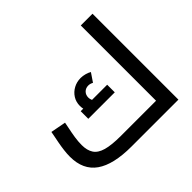

<svg xmlns="http://www.w3.org/2000/svg" viewBox="-163 -918 1124 1124"><g transform="rotate(-45 399.5 -355.5)"><path d="M337 0Q188 0 114 -52Q40 -104 40 -213Q40 -237.3 43.5 -265.3Q47 -293.4 52 -319.4Q57 -345.5 61 -365Q65 -384.5 66 -392L160.9 -374.1Q158.8 -359.7 152.8 -332.4Q146.8 -305.1 141.9 -273.2Q137.1 -241.4 137.1 -212.4Q137.1 -168.3 155.2 -140.6Q173.3 -112.8 217.2 -100.4Q261.1 -88 337 -88H674.2L628.5 -51.4V-711.2H725.6V0ZM328 -295Q310 -316.9 300.8 -337.7Q291.6 -358.6 291.6 -381.5Q291.6 -414.1 307.7 -439.7Q323.9 -465.3 351.1 -480Q378.3 -494.6 410.5 -494.6Q427.5 -494.6 446.1 -489.5Q464.6 -484.5 477.7 -476.6L441.5 -423.1Q426.7 -431.7 410.9 -431.7Q389.1 -431.7 375.1 -417.6Q361.1 -403.5 361.1 -381.1Q361.1 -358.9 380.4 -336.8ZM273.2 -293.7V-356.6H492.4V-293.7Z"/></g></svg>

Font: TitilliumWeb ExtraLight
Style: Regular
Weight: 400
Designer: Mohamed Gaber, Accademia di Belle Arti di Urbino and others
Foundry: Kief Type Foundry, Accademia di Belle Arti di Urbino and others
Version: Version 3.000; ttfautohint (v1.8.2)